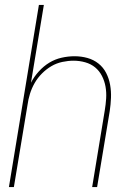

<svg xmlns="http://www.w3.org/2000/svg" viewBox="-20 -755 540 775"><path d="M16 0 137 -735H157L105 -421Q117 -445 136.5 -466.5Q156 -488 179 -502Q202 -516 228.5 -522Q255 -528 281 -528Q308 -528 333 -521Q358 -514 377.5 -498.5Q397 -483 408.5 -460.5Q420 -438 424.5 -412.5Q429 -387 428 -360.5Q427 -334 423 -307L372 0H352L403 -310Q407 -334 408.5 -358Q410 -382 406 -405Q402 -428 391.5 -448.5Q381 -469 364 -483Q347 -497 324 -503.5Q301 -510 277 -510Q255 -510 231.5 -505Q208 -500 187.5 -488Q167 -476 149.5 -458.5Q132 -441 120 -420Q108 -399 101 -376.5Q94 -354 91 -331L36 0Z"/></svg>

Font: Iosevka Term Curly Thin
Style: Italic
Weight: 100
Italic angle: -9°
Designer: Belleve Invis
Foundry: Belleve Invis
Version: Version 32.3.0